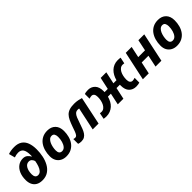

<svg xmlns="http://www.w3.org/2000/svg" viewBox="278 -2081 3406 3406"><g transform="rotate(-45 1981.0 -377.5)"><path d="M255 10Q182 10 135 -18.5Q88 -47 66 -95.5Q44 -144 44 -206Q44 -300 74 -368.5Q104 -437 157 -475Q210 -513 280 -513Q331 -513 363.5 -487Q396 -461 416 -424H420Q421 -432 421 -441.5Q421 -451 421 -456Q421 -554 390.5 -599.5Q360 -645 292 -645Q269 -645 242 -639.5Q215 -634 193 -625L162 -741Q194 -753 233 -759Q272 -765 315 -765Q404 -765 460.5 -727Q517 -689 543 -618.5Q569 -548 569 -453Q569 -368 552 -286Q535 -204 497.5 -137Q460 -70 400 -30Q340 10 255 10ZM263 -110Q304 -110 332 -141Q360 -172 377 -221Q394 -270 403 -325Q393 -357 371.5 -378.5Q350 -400 315 -400Q258 -400 225 -345Q192 -290 192 -201Q192 -158 210.5 -134Q229 -110 263 -110Z M854 10Q793 10 745.5 -15.5Q698 -41 671.5 -88Q645 -135 645 -200Q645 -272 663 -336.5Q681 -401 717 -450.5Q753 -500 807.5 -528Q862 -556 935 -556Q1030 -556 1086 -499Q1142 -442 1142 -340Q1142 -271 1125 -208Q1108 -145 1072.5 -96Q1037 -47 982.5 -18.5Q928 10 854 10ZM866 -110Q907 -110 935.5 -143Q964 -176 979 -228.5Q994 -281 994 -340Q994 -381 978.5 -408.5Q963 -436 924 -436Q891 -436 866 -413.5Q841 -391 825 -355Q809 -319 801 -278Q793 -237 793 -200Q793 -110 866 -110Z M1230 10Q1188 10 1157 -2V-123Q1176 -115 1198 -115Q1224 -115 1241 -138.5Q1258 -162 1272 -201Q1286 -240 1302 -286Q1326 -355 1350 -406Q1374 -457 1406 -490Q1438 -523 1487 -539.5Q1536 -556 1610 -556Q1660 -556 1705 -547Q1750 -538 1779 -528L1668 0H1521L1613 -432Q1606 -434 1598 -435Q1590 -436 1582 -436Q1542 -436 1517.5 -413Q1493 -390 1474.5 -345Q1456 -300 1434 -233Q1417 -183 1400.5 -139Q1384 -95 1362 -61.5Q1340 -28 1308.5 -9Q1277 10 1230 10Z M1814 -113Q1824 -112 1833 -110.5Q1842 -109 1853 -109Q1888 -109 1914 -129.5Q1940 -150 1957.5 -183Q1975 -216 1984 -258Q1993 -300 1993 -343Q1993 -391 1975 -414Q1957 -437 1926 -437Q1909 -437 1895.5 -433Q1882 -429 1867 -424V-543Q1882 -548 1903.5 -552Q1925 -556 1954 -556Q2035 -556 2086.5 -503Q2138 -450 2138 -345Q2138 -338 2138 -331.5Q2138 -325 2137 -319H2218L2267 -546H2408L2359 -319H2436Q2449 -370 2472.5 -413Q2496 -456 2529.5 -488Q2563 -520 2607 -538Q2651 -556 2705 -556Q2726 -556 2742.5 -554Q2759 -552 2771 -550L2746 -433Q2736 -434 2727 -435.5Q2718 -437 2707 -437Q2673 -437 2646.5 -416.5Q2620 -396 2602.5 -363Q2585 -330 2576 -288Q2567 -246 2567 -203Q2567 -155 2585 -132Q2603 -109 2634 -109Q2651 -109 2664.5 -113Q2678 -117 2693 -122V-3Q2678 2 2656.5 6Q2635 10 2606 10Q2525 10 2473.5 -41.5Q2422 -93 2422 -198Q2422 -205 2422.5 -211.5Q2423 -218 2423 -220H2338L2291 0H2150L2197 -220H2123Q2110 -171 2087 -128.5Q2064 -86 2030.5 -55.5Q1997 -25 1953.5 -7.5Q1910 10 1857 10Q1836 10 1819.5 8Q1803 6 1791 4Z M2779 0 2896 -546H3044L2999 -336H3169L3213 -546H3360L3244 0H3097L3144 -225H2975L2927 0Z M3630 10Q3569 10 3521.5 -15.5Q3474 -41 3447.5 -88Q3421 -135 3421 -200Q3421 -272 3439 -336.5Q3457 -401 3493 -450.5Q3529 -500 3583.5 -528Q3638 -556 3711 -556Q3806 -556 3862 -499Q3918 -442 3918 -340Q3918 -271 3901 -208Q3884 -145 3848.5 -96Q3813 -47 3758.5 -18.5Q3704 10 3630 10ZM3642 -110Q3683 -110 3711.5 -143Q3740 -176 3755 -228.5Q3770 -281 3770 -340Q3770 -381 3754.5 -408.5Q3739 -436 3700 -436Q3667 -436 3642 -413.5Q3617 -391 3601 -355Q3585 -319 3577 -278Q3569 -237 3569 -200Q3569 -110 3642 -110Z"/></g></svg>

Font: BC Sans
Style: Bold Italic
Weight: 700
Italic angle: -12°
Designer: Monotype Design Team
Province of B.C.
Foundry: Monotype Imaging Inc.
Version: Version 2.000;GOOG;noto-source:20170915:90ef993387c0